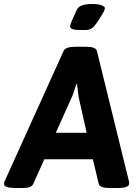

<svg xmlns="http://www.w3.org/2000/svg" viewBox="-57 -935 697 957"><path d="M331 -786Q315 -786 305 -789.5Q295 -793 293 -801Q292 -806 294.5 -814Q297 -822 302 -833Q307 -845 310 -851Q313 -857 315 -862Q317 -867 319.5 -872.5Q322 -878 327 -888Q340 -915 403 -915Q435 -915 451 -908Q467 -901 466 -894Q464 -882 456 -869Q448 -856 439 -842L426 -822L412 -804Q404 -795 395.5 -791Q387 -787 377 -786Q367 -785 355.5 -785.5Q344 -786 331 -786ZM371 -702Q421 -702 426 -681L584 -38Q587 -29 587 -21Q587 2 533 2H489Q439 2 435 -19L406 -141H164L109 -19Q100 2 61 2H21Q-37 2 -37 -18Q-37 -26 -31 -38L260 -681Q269 -702 319 -702ZM221 -273H375L335 -451L327 -515H323Q316 -492 310.5 -475.5Q305 -459 301 -451Z"/></svg>

Font: AsCom
Style: Bold Italic
Weight: 700
Italic angle: -48°
Designer: AsCom
Foundry: AsCom
Version: Version 1.001